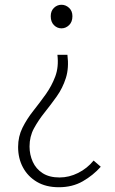

<svg xmlns="http://www.w3.org/2000/svg" viewBox="-20 -563 483 806"><path d="M227 223Q173 223 135 200.5Q97 178 76.5 140Q56 102 56 54Q56 10 74.5 -27Q93 -64 120 -98Q147 -132 172 -167Q197 -202 212 -242Q227 -282 221 -333H263Q270 -278 256.5 -235.5Q243 -193 218 -158Q193 -123 167 -90.5Q141 -58 122.5 -24Q104 10 104 52Q104 86 117.5 116Q131 146 159 164Q187 182 230 182Q270 182 308 163Q346 144 373 111L403 137Q371 173 327.5 198Q284 223 227 223ZM238 -444Q220 -444 206.5 -457.5Q193 -471 193 -495Q193 -517 206.5 -530Q220 -543 238 -543Q256 -543 270 -530Q284 -517 284 -495Q284 -471 270 -457.5Q256 -444 238 -444Z"/></svg>

Font: Noto Sans TC ExtraLight
Style: Regular
Weight: 250
Designer: Ryoko NISHIZUKA  (kana, bopomofo & ideographs); Paul D. Hunt (Latin, Greek & Cyrillic); Sandoll Communications , Soo-you
Foundry: Adobe
Version: Version 2.004-H2;hotconv 1.0.118;makeotfexe 2.5.65603